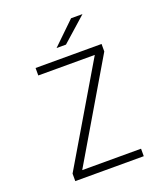

<svg xmlns="http://www.w3.org/2000/svg" viewBox="-160 -1012 971 1121"><g transform="rotate(-20 325.0 -451.0)"><path d="M112.5 0V-46.5L471.5 -653.5H120.5V-700H530.5V-653.5L172.5 -46.5H538V0ZM334 -767.5H275.5L414.5 -902H485.5Z"/></g></svg>

Font: Trispace Thin ExtraLight
Style: Regular
Weight: 250
Version: Version 1.210